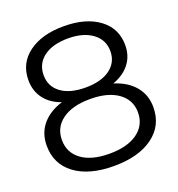

<svg xmlns="http://www.w3.org/2000/svg" viewBox="-141 -902 949 1025"><g transform="rotate(-20 333.5 -389.5)"><path d="M636.7 -216.7Q636.7 -112.2 555 -52.2Q473.3 7.8 333.3 7.8Q192.2 7.8 111.7 -52.2Q31.1 -112.2 31.1 -216.7Q31.1 -286.7 71.7 -335.6Q112.2 -384.4 186.7 -407.8Q125.6 -428.9 92.2 -473.3Q58.9 -517.8 58.9 -578.9Q58.9 -674.4 133.9 -730Q208.9 -785.6 333.3 -785.6Q458.9 -785.6 533.9 -730Q608.9 -674.4 608.9 -578.9Q608.9 -517.8 575 -473.9Q541.1 -430 478.9 -407.8Q554.4 -384.4 595.6 -335Q636.7 -285.6 636.7 -216.7ZM144.4 -575.6Q144.4 -512.2 194.4 -475Q244.4 -437.8 333.3 -437.8Q422.2 -437.8 472.8 -475Q523.3 -512.2 523.3 -575.6Q523.3 -640 471.7 -678.3Q420 -716.7 333.3 -716.7Q245.6 -716.7 195 -678.9Q144.4 -641.1 144.4 -575.6ZM550 -217.8Q550 -288.9 492.2 -330.6Q434.4 -372.2 333.3 -372.2Q232.2 -372.2 175 -330.6Q117.8 -288.9 117.8 -217.8Q117.8 -145.6 174.4 -103.9Q231.1 -62.2 333.3 -62.2Q434.4 -62.2 492.2 -103.9Q550 -145.6 550 -217.8Z"/></g></svg>

Font: Paperlogy 4 Regular
Style: Regular
Weight: 400
Designer: redesigned by Lee Juim, glyphs from Gmarket Sans & Montserrat
Foundry: PT&
Version: Version 1.001